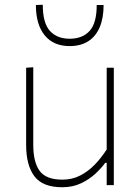

<svg xmlns="http://www.w3.org/2000/svg" viewBox="-20 -779 589 808"><path d="M242 9Q159.5 9 124.8 -37.2Q90 -83.5 90 -169Q90 -201.5 90 -225.5Q90 -249.5 90 -271Q90 -311.5 90 -348.2Q90 -385 90 -420.8Q90 -456.5 90 -494L120 -496Q120 -440 120 -386Q120 -332 120 -271V-169Q120 -97 146.8 -60Q173.5 -23 243 -23Q283.5 -23 317.2 -40.2Q351 -57.5 378.8 -86.2Q406.5 -115 429 -150V-271Q429 -332 429 -385Q429 -438 429 -494H459Q459 -438 459 -385Q459 -332 459 -271V-221Q459 -160.5 459 -108.5Q459 -56.5 459 0H429V-94H423Q408 -73 382.5 -49Q357 -25 321.8 -8Q286.5 9 242 9ZM273 -585Q205.5 -585 168.2 -630.2Q131 -675.5 131 -758L160 -759Q160 -682 190 -649Q220 -616 273 -616Q327 -616 357 -648.8Q387 -681.5 387 -758H416Q416 -703 399.5 -664.2Q383 -625.5 351 -605.2Q319 -585 273 -585Z"/></svg>

Font: Commissioner Thin Thin
Style: Regular
Weight: 250
Version: Version 1.000